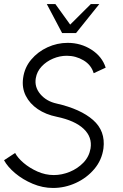

<svg xmlns="http://www.w3.org/2000/svg" viewBox="-43 -919 608 952"><path d="M220 13Q168.5 13 119.2 -7.8Q70 -28.5 32.2 -60.2Q-5.5 -92 -23 -124.5L32 -160.5Q44.5 -136.5 74 -111.2Q103.5 -86 142.8 -68.5Q182 -51 224 -51Q263.5 -51 302.8 -67Q342 -83 370.5 -112.5Q399 -142 406 -183Q415 -239 372 -280Q329 -321 238.5 -340Q184 -351 144.2 -378Q104.5 -405 84.8 -444.2Q65 -483.5 71.5 -531.5Q78.5 -584 111.5 -623.2Q144.5 -662.5 192.5 -684.5Q240.5 -706.5 292.5 -706.5Q358 -706.5 410.8 -672.5Q463.5 -638.5 481 -583.5L421.5 -556Q409.5 -597 371.2 -619.8Q333 -642.5 288 -642.5Q253.5 -642.5 220.2 -628.5Q187 -614.5 163.5 -589.5Q140 -564.5 134.5 -531.5Q127 -487.5 157.2 -452Q187.5 -416.5 238 -405.5Q356.5 -378.5 418.5 -324Q480.5 -269.5 470 -183.5Q462 -125 424.5 -80.8Q387 -36.5 332.8 -11.8Q278.5 13 220 13ZM265 -755 189 -899H231.5L305 -797L407.5 -899H449.5L334 -755Z"/></svg>

Font: Urbanist Light
Style: Italic
Weight: 300
Italic angle: -8°
Designer: Corey Hu
Foundry: Corey Hu
Version: Version 1.330; ttfautohint (v1.8.4.7-5d5b)